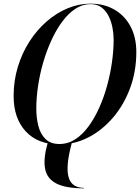

<svg xmlns="http://www.w3.org/2000/svg" viewBox="-20 -780 766 1050"><path d="M305 10Q187 10 120.8 -61.5Q54.5 -133 54.5 -255Q54.5 -338.5 77.5 -414Q100.5 -489.5 141 -552.8Q181.5 -616 235 -662.5Q288.5 -709 349.8 -734.5Q411 -760 475 -760Q548.5 -760 605 -727.8Q661.5 -695.5 693.5 -636Q725.5 -576.5 725.5 -495Q725.5 -390.5 691.8 -299Q658 -207.5 599 -138Q540 -68.5 464.2 -29.2Q388.5 10 305 10ZM439.5 250Q339 250 287.5 223.2Q236 196.5 226.2 140.8Q216.5 85 241.5 -1.5Q272.5 9 307 8.8Q341.5 8.5 373.5 -1.5Q355 66.5 350.8 114.2Q346.5 162 355.8 191.2Q365 220.5 386.5 234Q408 247.5 439.5 247.5ZM305 7.5Q351.5 7.5 391.5 -18.2Q431.5 -44 464.2 -88.8Q497 -133.5 522.8 -191Q548.5 -248.5 566 -312.5Q583.5 -376.5 592.5 -441Q601.5 -505.5 601.5 -563.5Q601.5 -594.5 595.2 -628Q589 -661.5 574.5 -691Q560 -720.5 535.8 -739Q511.5 -757.5 475 -757.5Q431 -757.5 392 -731.8Q353 -706 320 -661.2Q287 -616.5 260.8 -559Q234.5 -501.5 216 -437.5Q197.5 -373.5 188 -309Q178.5 -244.5 178.5 -186.5Q178.5 -135.5 189.8 -91.2Q201 -47 228.8 -19.8Q256.5 7.5 305 7.5Z"/></svg>

Font: Bodoni Moda 72pt Medium
Style: Italic
Weight: 500
Italic angle: -13°
Designer: Owen Earl
Foundry: indestructible type
Version: Version 2.004